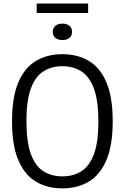

<svg xmlns="http://www.w3.org/2000/svg" viewBox="-20 -1056 706 1086"><path d="M333 9.5Q247 9.5 183 -28.8Q119 -67 83.5 -150.5Q48 -234 48 -370Q48 -506 83.5 -589.5Q119 -673 183 -711.2Q247 -749.5 333 -749.5Q419 -749.5 483 -711.2Q547 -673 582.2 -589.5Q617.5 -506 617.5 -370Q617.5 -234.5 582 -150.8Q546.5 -67 482.5 -28.8Q418.5 9.5 333 9.5ZM333 -58.5Q394.5 -58.5 440.2 -87.5Q486 -116.5 511.2 -184Q536.5 -251.5 536.5 -367.5Q536.5 -486 511.2 -554.5Q486 -623 440.2 -652.2Q394.5 -681.5 333 -681.5Q271.5 -681.5 225.8 -652.5Q180 -623.5 154.8 -556Q129.5 -488.5 129.5 -372.5Q129.5 -254 154.5 -185.2Q179.5 -116.5 225.2 -87.5Q271 -58.5 333 -58.5ZM333 -829.5Q308 -829.5 293.2 -841.8Q278.5 -854 278.5 -875.5Q278.5 -897.5 293.2 -910Q308 -922.5 333 -922.5Q358 -922.5 372.8 -910Q387.5 -897.5 387.5 -875.5Q387.5 -854 372.8 -841.8Q358 -829.5 333 -829.5ZM187.5 -982.5V-1036H478.5V-982.5Z"/></svg>

Font: Encode Sans SmCnd
Style: Regular
Weight: 400
Width: 4
Designer: Multiple Designers
Foundry: Impallari Type
Version: Version 3.002; ttfautohint (v1.8.3) -l 8 -r 50 -G 200 -x 14 